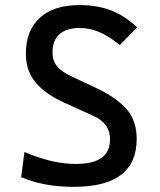

<svg xmlns="http://www.w3.org/2000/svg" viewBox="-20 -723 626 753"><path d="M269 9.8Q210 9.8 158.4 0.2Q106.9 -9.3 63 -28.3L75.7 -127Q129.4 -104 179.4 -92Q229.5 -80.1 276.9 -80.1Q345.2 -80.1 378.4 -104Q411.6 -127.9 411.6 -176.8Q411.6 -238.8 348.1 -267.6L228 -322.3Q157.2 -354.5 119.4 -399.9Q81.5 -445.3 81.5 -512.7Q81.5 -603.5 136.2 -653.3Q190.9 -703.1 291 -703.1Q360.8 -703.1 414.6 -682.6Q468.3 -662.1 518.1 -615.7L449.7 -546.4Q406.7 -581.5 369.4 -597.4Q332 -613.3 291.5 -613.3Q241.2 -613.3 213.6 -589.1Q186 -564.9 186 -517.6Q186 -483.9 204.1 -462.6Q222.2 -441.4 257.3 -424.8L358.9 -377Q436 -340.8 476.1 -295.4Q516.1 -250 516.1 -178.7Q516.1 -84.5 454.8 -37.4Q393.6 9.8 269 9.8Z"/></svg>

Font: Cascadia Mono
Style: Regular
Weight: 400
Monospace: yes
Designer: Aaron Bell
Foundry: Saja Typeworks
Version: Version 2102.003